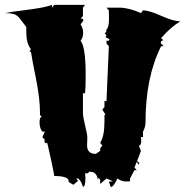

<svg xmlns="http://www.w3.org/2000/svg" viewBox="-22 -755 760 788"><path d="M424.8 -9.3 441.4 -11.2 415 -22.5 389.2 0V-15.1Q387.2 -23.4 380.4 -23.4V-14.2Q378.4 -30.8 370.8 -40.5Q363.3 -50.3 344.2 -50.3Q339.8 -43.5 334.2 -43.5Q328.6 -43.5 327.1 -44.4L328.6 -24.9Q328.6 11.7 318.4 11.7Q311 -13.2 298.8 -22.5Q292.5 -22.5 290.5 -21.5L298.8 -12.7L278.8 3.4L260.3 -7.8Q260.3 -22 247.6 -26.4Q231.4 -32.7 200.7 -32.7Q200.7 -38.6 186.8 -102.8Q172.9 -167 171.9 -168.9Q169.9 -167 167.7 -167Q165.5 -167 162.8 -170.2Q160.2 -173.3 160.2 -176Q160.2 -178.7 162.1 -180.7L151.9 -192.4L162.1 -214.8H151.9Q141.1 -227.5 140.4 -250Q139.6 -272.5 149.4 -277.3L142.1 -282.2V-293Q142.1 -350.6 125.5 -432.9Q108.9 -515.1 105 -543H98.6L105 -553.2Q85.9 -575.2 85.9 -625V-644.5Q78.1 -653.8 69.1 -666Q60.1 -678.2 56.2 -682.9Q52.2 -687.5 44.4 -692.9Q32.2 -701.2 -2 -701.2Q16.6 -705.6 88.9 -714.6Q161.1 -723.6 191.4 -734.9V-723.6L200.7 -734.9H327.1L318.4 -723.6V-689L308.6 -678.2Q309.1 -678.7 312.5 -678.7Q320.3 -678.7 320.3 -671.4Q320.3 -669.4 318.4 -667.5L308.6 -655.3Q319.3 -638.7 319.3 -619.6Q319.3 -600.6 308.6 -587.9Q329.6 -563.5 329.6 -448.2Q329.6 -397.5 327.1 -372.1H318.4V-293Q318.4 -275.4 327.4 -239.5Q336.4 -203.6 336.4 -189.9L335.4 -158.2Q335.4 -123.5 371.1 -123.5L389.2 -135.7V-146.5L397.9 -157.2L389.2 -168.9Q406.7 -195.3 406.7 -256.8V-282.2L410.6 -285.2L397.9 -305.2L406.7 -315.9V-339.8H415L424.8 -565.4L415 -576.2V-587.9H424.8Q426.8 -590.3 426.8 -593Q426.8 -595.7 419.2 -598.4Q411.6 -601.1 411.6 -603.3Q411.6 -605.5 415 -610.4L406.7 -620.1L408.2 -619.6Q410.2 -619.6 412.6 -622.6Q415 -625.5 415 -627.4Q415 -629.4 413.1 -630.4Q425.3 -642.6 425.3 -674.3Q425.3 -706.1 424.8 -712.4L415 -723.6H468.3Q506.3 -723.6 556.6 -701.2L564.9 -712.4Q590.3 -712.4 640.1 -689.9Q689.9 -667.5 718.3 -667.5Q679.2 -644.5 639.2 -598.6L648.9 -589.4H647Q643.6 -589.4 640.6 -586.2Q637.7 -583 637.7 -580.1Q637.7 -577.1 639.2 -576.2L649.9 -565.4H639.2Q575.2 -438 575.2 -252.4Q575.2 -233.9 564.9 -214.8V-192.4H556.6L557.6 -178.2Q557.6 -157.2 547.9 -157.2L556.6 -135.7L539.1 -90.3Q540 -92.3 542.2 -92.3Q544.4 -92.3 546.9 -89.1Q549.3 -85.9 549.3 -83.3Q549.3 -80.6 547.9 -79.1L539.1 -90.3L529.8 -67.4L539.1 -56.6H529.8L511.7 -22.5V-11.2Q508.8 -10.3 493.2 -10.3Q477.5 -10.3 459.5 -22.5Q456.1 -13.2 448 -0.5Q439.9 12.2 432.6 12.7Z"/></svg>

Font: Butcherman Caps
Style: Regular
Weight: 400
Version: Version 001.003